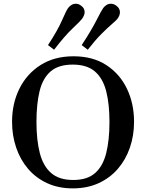

<svg xmlns="http://www.w3.org/2000/svg" viewBox="-20 -1015 798 1049"><path d="M377.9 14.2Q299.3 14.2 237.8 -14.2Q176.3 -42.5 133.5 -92.5Q90.8 -142.6 68.4 -208.5Q45.9 -274.4 45.9 -349.6Q45.9 -449.7 86.2 -530.8Q126.5 -611.8 201.7 -659.7Q276.9 -707.5 381.8 -707.5Q486.8 -707.5 560.5 -659.7Q634.3 -611.8 673.3 -530.8Q712.4 -449.7 712.4 -349.6Q712.4 -274.4 689.7 -208.5Q667 -142.6 623.8 -92.5Q580.6 -42.5 518.6 -14.2Q456.5 14.2 377.9 14.2ZM379.9 -31.7Q457.5 -31.7 500.2 -70.1Q543 -108.4 560.5 -179.4Q578.1 -250.5 578.1 -348.6Q578.1 -446.8 560.1 -517.1Q542 -587.4 498.3 -624.8Q454.6 -662.1 377.4 -662.1Q299.8 -662.1 256.6 -624.8Q213.4 -587.4 196.3 -517.1Q179.2 -446.8 179.2 -348.6Q179.2 -250.5 197.3 -179.4Q215.3 -108.4 259 -70.1Q302.7 -31.7 379.9 -31.7ZM459.5 -743.2 426.3 -768.6Q478 -847.2 506.3 -902.8Q534.7 -958.5 543.9 -971.2Q551.3 -981 562 -987.8Q572.8 -994.6 585.9 -994.6Q601.6 -994.6 616.2 -983.4Q626.5 -975.6 630.9 -966.6Q635.3 -957.5 635.3 -947.8Q635.3 -938 631.3 -929Q627.4 -919.9 621.6 -912.1Q615.2 -903.8 591.8 -883.8Q568.4 -863.8 533.9 -829.3Q499.5 -794.9 459.5 -743.2ZM275.4 -743.2 242.2 -768.6Q293.9 -847.2 318.4 -903.1Q342.8 -959 352.1 -971.2Q359.4 -981 370.4 -987.8Q381.3 -994.6 394.5 -994.6Q410.2 -994.6 423.8 -983.4Q434.1 -976.1 438.2 -967.3Q442.4 -958.5 442.4 -949.2Q442.4 -939 438.2 -929.7Q434.1 -920.4 428.2 -912.1Q418.9 -899.4 377 -860.1Q335 -820.8 275.4 -743.2Z"/></svg>

Font: Gelasio Medium
Style: Regular
Weight: 500
Designer: Eben Sorkin
Foundry: Eben Sorkin
Version: Version 1.008